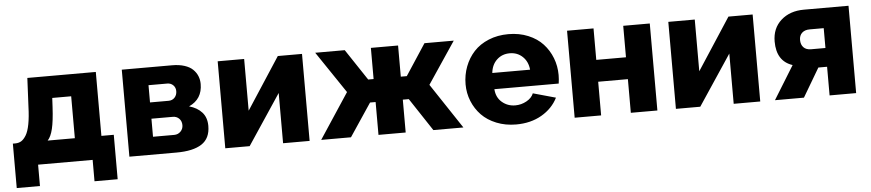

<svg xmlns="http://www.w3.org/2000/svg" viewBox="-41 -780 5234 1154"><g transform="rotate(-5 2576.0 -203.0)"><path d="M21 128.9V-139.2H37.1Q57.1 -139.6 72.3 -148.9Q87.4 -158.2 101.3 -180.9Q115.2 -203.6 123.5 -246.8Q131.8 -290 133.8 -353L142.1 -524.9H555.2V-139.2H629.9V128.9H490.2V0H161.1V128.9ZM231 -139.2H395V-392.1H280.8L277.8 -335.9Q273.4 -252.9 262.2 -206.5Q251 -160.2 231 -139.2Z M711.9 0V-524.9H1015.6Q1057.6 -524.9 1089.6 -514.6Q1121.6 -504.4 1140.1 -486.3Q1158.7 -468.3 1167.7 -446Q1176.8 -423.8 1176.8 -397.9Q1176.8 -306.6 1095.7 -270Q1144.5 -256.3 1172.6 -225.1Q1200.7 -193.8 1200.7 -143.1Q1200.7 -67.9 1148.7 -33.9Q1096.7 0 996.6 0ZM863.8 -314H975.6Q998.5 -314 1012.7 -329.3Q1026.9 -344.7 1026.9 -368.2Q1026.9 -389.6 1012.7 -403.8Q998.5 -418 976.6 -418H863.8ZM863.8 -106.9H991.7Q1014.6 -106.9 1030.3 -122.6Q1045.9 -138.2 1045.9 -161.1Q1045.9 -185.5 1030.8 -200.7Q1015.6 -215.8 992.7 -215.8H863.8Z M1290.5 0V-524.9H1450.2V-212.9L1653.3 -524.9H1799.3V0H1639.2V-303.2L1437.5 0Z M1869.1 0 2048.8 -272.9 1878.9 -524.9H2057.1L2182.1 -336.9H2214.8V-524.9H2378.9V-336.9H2415L2538.1 -524.9H2714.8L2545.9 -272.9L2727.1 0H2545.9L2415 -198.2H2378.9V0H2214.8V-198.2H2181.2L2048.8 0Z M3044.9 9.8Q2980.5 9.8 2926.5 -12Q2872.6 -33.7 2837.2 -70.3Q2801.8 -106.9 2782.2 -155.3Q2762.7 -203.6 2762.7 -256.8Q2762.7 -313.5 2782 -364Q2801.3 -414.6 2836.4 -452.6Q2871.6 -490.7 2925.5 -512.9Q2979.5 -535.2 3044.9 -535.2Q3110.4 -535.2 3164.1 -512.9Q3217.8 -490.7 3252.4 -453.1Q3287.1 -415.5 3305.9 -366.9Q3324.7 -318.4 3324.7 -264.2Q3324.7 -239.3 3320.8 -212.9H2932.6Q2936 -162.6 2970 -133.8Q3003.9 -105 3049.8 -105Q3085.9 -105 3117.7 -122.6Q3149.4 -140.1 3160.6 -168L3296.9 -129.9Q3265.1 -66.4 3199.2 -28.3Q3133.3 9.8 3044.9 9.8ZM2928.7 -311H3156.7Q3151.9 -360.4 3120.4 -390.1Q3088.9 -419.9 3043 -419.9Q2996.6 -419.9 2965.1 -390.1Q2933.6 -360.4 2928.7 -311Z M3398.4 0V-524.9H3558.1V-335H3737.3V-524.9H3897.5V0H3737.3V-203.1H3558.1V0Z M4009.3 0V-524.9H4168.9V-212.9L4372.1 -524.9H4518.1V0H4357.9V-303.2L4156.2 0Z M4606.9 0 4731 -201.2Q4635.7 -232.4 4635.7 -351.1Q4635.7 -431.2 4689.2 -479Q4742.7 -526.9 4827.6 -526.9H5096.7V0H4936.5V-172.9H4883.8L4781.7 0ZM4849.6 -286.1H4936.5V-405.8H4851.6Q4822.3 -405.8 4805.4 -390.1Q4788.6 -374.5 4788.6 -347.2Q4788.6 -319.3 4804.4 -302.7Q4820.3 -286.1 4849.6 -286.1Z"/></g></svg>

Font: Raleway-v4020 ExtraBold
Style: Regular
Weight: 800
Designer: Matt McInerney, Pablo Impallari, Rodrigo Fuenzalida
Foundry: Matt McInerney, Pablo Impallari, Rodrigo Fuenzalida
Version: Version 4.020;PS 004.020;hotconv 1.0.88;makeotf.lib2.5.64775